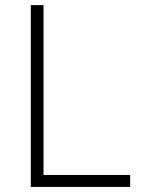

<svg xmlns="http://www.w3.org/2000/svg" viewBox="-20 -734 553 754"><path d="M101.1 0V-713.9H150.9V-46.9H491.2V0Z"/></svg>

Font: JBL Sans
Style: Light
Weight: 300
Version: Version 1.10